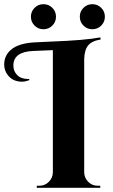

<svg xmlns="http://www.w3.org/2000/svg" viewBox="-64 -899 540 919"><path d="M186.5 -776.5Q169 -759 144 -759Q119 -759 101.5 -776.5Q84 -794 84 -819Q84 -844 101.5 -861.5Q119 -879 144 -879Q169 -879 186.5 -861.5Q204 -844 204 -819Q204 -794 186.5 -776.5ZM420.5 -776.5Q403 -759 378 -759Q353 -759 335.5 -776.5Q318 -794 318 -819Q318 -844 335.5 -861.5Q353 -879 378 -879Q403 -879 420.5 -861.5Q438 -844 438 -819Q438 -794 420.5 -776.5ZM403 -10H416V0H112V-10H125Q151 -10 169.5 -28.5Q188 -47 189 -73V-659L94 -655Q0 -651 0 -585Q0 -558 18.5 -539.5Q37 -521 70 -521Q73 -521 76 -521V-515Q56 -508 42 -508Q-3 -508 -27 -540Q-44 -562 -44 -590Q-44 -634 -9.5 -662.5Q25 -691 97 -696Q110 -697 181 -700Q343 -706 416 -720L418 -710Q375 -703 357.5 -681Q340 -659 339 -616V-73Q340 -47 358.5 -28.5Q377 -10 403 -10Z"/></svg>

Font: Cinzel Decorative
Style: Bold
Weight: 700
Version: Version 1.002;PS 001.002;hotconv 1.0.56;makeotf.lib2.0.21325